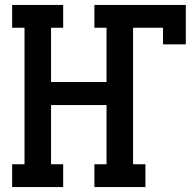

<svg xmlns="http://www.w3.org/2000/svg" viewBox="-20 -755 790 775"><path d="M29 0V-92H79V-643H29V-735H235V-643H186V-424H410V-643H361V-735H730V-576H638V-643H517V-92H567V0H361V-92H410V-331H186V-92H235V0Z"/></svg>

Font: Iosevka Etoile Semibold
Style: Regular
Weight: 600
Designer: Belleve Invis
Foundry: Belleve Invis
Version: Version 22.1.2; ttfautohint (v1.8.4)